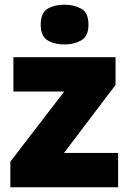

<svg xmlns="http://www.w3.org/2000/svg" viewBox="-20 -796 547 816"><path d="M482 0H24V-109L253 -407H37V-553H471V-435L252 -146H482ZM254 -776Q295 -776 325.5 -759Q356 -742 356 -691Q356 -642 325.5 -624.5Q295 -607 254 -607Q212 -607 182.5 -624.5Q153 -642 153 -691Q153 -742 182.5 -759Q212 -776 254 -776Z"/></svg>

Font: Noto Sans Georgian Black
Style: Regular
Weight: 900
Designer: Monotype Design Team, Akaki Razmadze
Foundry: Google LLC
Version: Version 2.005; ttfautohint (v1.8.4.7-5d5b)